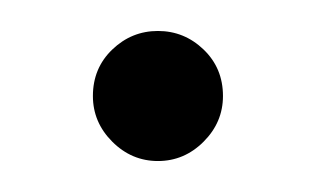

<svg xmlns="http://www.w3.org/2000/svg" viewBox="-20 -395 204 124"><path d="M82 -291Q65 -291 52.5 -303.5Q40 -316 40 -333Q40 -351 52.5 -363Q65 -375 82 -375Q99 -375 111.5 -363Q124 -351 124 -333Q124 -316 111.5 -303.5Q99 -291 82 -291Z"/></svg>

Font: DM Sans 20pt ExtraLight
Style: Regular
Weight: 250
Version: Version 4.004;gftools[0.9.30]